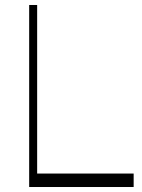

<svg xmlns="http://www.w3.org/2000/svg" viewBox="-20 -750 571 770"><path d="M97 0V-730H129V0ZM125 0V-54H516V0Z"/></svg>

Font: Savate ExtraLight
Style: Regular
Weight: 200
Designer: Max Esnée
Foundry: Plomb Type
Version: Version 2.000